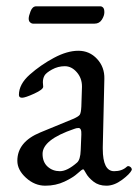

<svg xmlns="http://www.w3.org/2000/svg" viewBox="-20 -575 439 609"><path d="M95 -555H298Q303 -555 307 -551Q311 -547 311 -536Q311 -525 303 -512.5Q295 -500 280 -500H85Q80 -500 75.5 -504Q71 -508 71 -516Q71 -524 77 -539.5Q83 -555 95 -555ZM115 -87Q115 -61 131 -46.5Q147 -32 170 -32Q193 -32 224 -59Q235 -68 236 -99L238 -148Q239 -169 229 -169Q222 -169 215 -166Q115 -132 115 -87ZM116 -314 117 -300Q117 -291 88.5 -278Q60 -265 50 -265Q40 -265 40 -274Q40 -308 74.5 -338.5Q109 -369 151 -391.5Q193 -414 228.5 -414Q264 -414 288 -388Q312 -362 311 -325L306 -109V-103Q306 -32 342 -32Q367 -32 382 -46Q386 -50 392 -46.5Q398 -43 398 -37V-36Q392 -23 367 -4.5Q342 14 317.5 14Q293 14 276.5 1Q260 -12 253 -25Q246 -38 244 -38Q240 -38 226 -25Q212 -12 184.5 1Q157 14 123.5 14Q90 14 62.5 -11Q35 -36 35 -65Q35 -125 108 -155L210 -197Q229 -205 233 -211Q237 -217 238 -237L240 -299V-301Q240 -327 223.5 -346Q207 -365 185.5 -365Q164 -365 145 -354.5Q126 -344 121 -335Q116 -326 116 -314Z"/></svg>

Font: EB Garamond
Style: Regular
Weight: 400
Version: Version 0.012